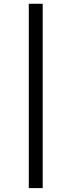

<svg xmlns="http://www.w3.org/2000/svg" viewBox="-20 -801 377 1012"><path d="M205.1 -781.2V190.4H131.8V-781.2Z"/></svg>

Font: Andika Viet
Style: Regular
Weight: 400
Designer: Victor Gaultney, Annie Olsen, Julie Remington, Don Collingsworth, Eric Hays, Becca Hirsbrunner
Foundry: SIL International
Version: Version 5.000